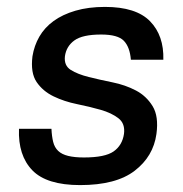

<svg xmlns="http://www.w3.org/2000/svg" viewBox="-20 -528 530 556"><path d="M212 8Q115 8 73.5 -35Q32 -78 35 -155H129Q130 -133 134 -117Q138 -101 148.5 -91Q159 -81 177.5 -76.5Q196 -72 223 -72Q284 -72 309 -89.5Q334 -107 339 -140Q343 -170 323 -185.5Q303 -201 271.5 -210Q240 -219 203 -226.5Q166 -234 135 -249Q104 -264 86 -290.5Q68 -317 74 -365Q79 -396 94 -422Q109 -448 135 -467Q161 -486 198.5 -497Q236 -508 284 -508Q374 -508 414.5 -466.5Q455 -425 453 -355H359Q356 -392 338.5 -410Q321 -428 273 -428Q219 -428 195.5 -411Q172 -394 168 -365Q165 -338 185 -325.5Q205 -313 237 -305Q269 -297 306 -289.5Q343 -282 373.5 -266Q404 -250 422 -220.5Q440 -191 433 -140Q424 -75 370 -33.5Q316 8 212 8Z"/></svg>

Font: Retni Sans Medium
Style: Italic
Weight: 500
Italic angle: -8°
Designer: Vitaly Kuzmin
Foundry: ParaType Ltd.
Version: Version 1.00;June 10, 2019;FontCreator 11.5.0.2425 64-bit; t